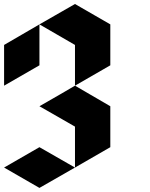

<svg xmlns="http://www.w3.org/2000/svg" viewBox="-20 -919 733 939"><path d="M0 -500Q0 -566.4 0 -699.2Q57.6 -732.4 172.9 -799.8Q172.9 -732.4 172.9 -599.6Q115.2 -566.4 0 -500ZM172.9 -799.8Q231.4 -766.6 346.7 -699.2Q346.7 -632.8 346.7 -500Q404.3 -533.2 519.5 -599.6Q519.5 -666 519.5 -799.8Q461.9 -833 346.7 -899.4Q289.1 -866.2 172.9 -799.8ZM172.9 -399.4Q231.4 -366.2 346.7 -299.8Q346.7 -232.4 346.7 -99.6Q404.3 -132.8 519.5 -199.2Q519.5 -266.6 519.5 -399.4Q461.9 -432.6 346.7 -500Q289.1 -465.8 172.9 -399.4ZM0 -99.6Q57.6 -132.8 172.9 -199.2Q231.4 -166 346.7 -99.6Q289.1 -66.4 172.9 0Q115.2 -33.2 0 -99.6Z"/></svg>

Font: DreiFraktur
Style: Regular
Weight: 400
Designer: JayCobs
Version: Version 1.2